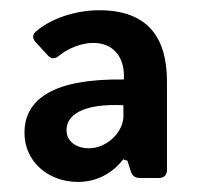

<svg xmlns="http://www.w3.org/2000/svg" viewBox="-20 -737 390 379"><path d="M175.8 -716.8C128.9 -716.8 79.1 -700.2 49.8 -673.8C43.9 -668 43.9 -660.2 50.8 -653.3L74.2 -627.9C81.1 -620.1 87.9 -620.1 96.7 -627C114.3 -641.6 140.6 -652.3 164.1 -652.3C204.1 -652.3 224.6 -624 224.6 -587.9V-580.1C87.9 -582 28.3 -543 28.3 -474.6C28.3 -418.9 74.2 -377.9 133.8 -377.9C172.9 -377.9 203.1 -396.5 223.6 -422.9C223.6 -421.9 226.6 -420.9 231.4 -419.9L238.3 -398.4C241.2 -389.6 247.1 -385.7 255.9 -385.7H293.9C303.7 -385.7 309.6 -391.6 309.6 -401.4V-576.2C309.6 -663.1 271.5 -716.8 175.8 -716.8ZM155.3 -444.3C132.8 -444.3 111.3 -456.1 111.3 -480.5C111.3 -508.8 141.6 -533.2 223.6 -529.3V-503.9C219.7 -470.7 187.5 -444.3 155.3 -444.3Z"/></svg>

Font: Ed Sans Neue SemiBold
Style: Regular
Weight: 600
Designer: Stephen Hutchings
Version: Version 1.004;PS 001.004;hotconv 1.0.88;makeotf.lib2.5.64775